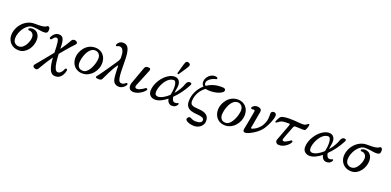

<svg xmlns="http://www.w3.org/2000/svg" viewBox="4 -1927 6673 3280"><g transform="rotate(20 3340.5 -287.0)"><path d="M239 12Q173 12 126 -16Q79 -44 54.5 -90.5Q30 -137 30 -190Q30 -246 52 -302.5Q74 -359 115 -405.5Q156 -452 212 -480.5Q268 -509 337 -509Q343 -509 348.5 -509Q354 -509 361 -509Q393 -509 429.5 -510Q466 -511 499 -517.5Q532 -524 554 -541Q571 -554 588.5 -542Q606 -530 606 -494Q606 -457 590.5 -441.5Q575 -426 536 -426Q502 -426 473 -431Q444 -436 408.5 -441Q373 -446 322 -446Q283 -446 245 -420Q207 -394 177 -352Q147 -310 129 -261Q111 -212 111 -165Q111 -106 142.5 -78.5Q174 -51 213 -51Q254 -51 284.5 -75.5Q315 -100 336 -136.5Q357 -173 367.5 -209.5Q378 -246 378 -271Q378 -319 351.5 -345Q325 -371 283 -369Q273 -369 269 -382Q265 -395 281 -404Q305 -418 337 -417.5Q369 -417 399 -401Q429 -385 448.5 -350Q468 -315 468 -260Q468 -212 451 -163.5Q434 -115 403.5 -75.5Q373 -36 331 -12Q289 12 239 12Z M974 215Q902 215 870 140Q838 65 830 -74Q791 -20 757 34Q723 88 698 130.5Q673 173 660 194Q649 212 630 213.5Q611 215 590 204Q570 193 567 177Q564 161 579 143Q596 124 623.5 90.5Q651 57 685.5 15Q720 -27 756.5 -72Q793 -117 826 -159V-163Q824 -281 814.5 -347Q805 -413 776 -413Q748 -413 730.5 -394Q713 -375 704 -361Q698 -354 688 -352.5Q678 -351 671 -357Q664 -363 666 -376Q670 -393 686.5 -417.5Q703 -442 730.5 -461Q758 -480 795 -480Q853 -480 874.5 -432.5Q896 -385 898 -270L899 -254Q925 -291 950.5 -330Q976 -369 996.5 -402.5Q1017 -436 1026 -454Q1035 -472 1057 -478Q1079 -484 1101 -476Q1124 -467 1129.5 -449Q1135 -431 1119 -415Q1095 -391 1057 -348.5Q1019 -306 978 -257.5Q937 -209 901 -165Q905 -82 914 -13.5Q923 55 942.5 95.5Q962 136 994 136Q1018 136 1037 120Q1056 104 1070 81Q1084 58 1092 38Q1096 30 1105.5 28.5Q1115 27 1123 33Q1131 39 1130 52Q1129 67 1120 94Q1111 121 1093.5 149Q1076 177 1046.5 196Q1017 215 974 215Z M1394 12Q1336 12 1290 -14Q1244 -40 1217.5 -88.5Q1191 -137 1191 -204Q1191 -246 1208.5 -294Q1226 -342 1259.5 -384.5Q1293 -427 1342.5 -453.5Q1392 -480 1456 -480Q1509 -480 1554 -456Q1599 -432 1626.5 -384Q1654 -336 1654 -263Q1654 -217 1635 -168.5Q1616 -120 1581.5 -79Q1547 -38 1499 -13Q1451 12 1394 12ZM1387 -34Q1420 -34 1448 -55Q1476 -76 1497.5 -110Q1519 -144 1534.5 -183.5Q1550 -223 1558 -260.5Q1566 -298 1566 -325Q1566 -375 1537 -404.5Q1508 -434 1467 -434Q1430 -434 1400 -413Q1370 -392 1348.5 -358Q1327 -324 1312.5 -284.5Q1298 -245 1291 -207Q1284 -169 1284 -141Q1284 -96 1309.5 -65Q1335 -34 1387 -34Z M2058 12Q2019 12 1990.5 -6.5Q1962 -25 1948 -64Q1939 -90 1934.5 -133.5Q1930 -177 1928.5 -225Q1927 -273 1926 -313Q1926 -324 1921 -324Q1916 -324 1911 -317Q1886 -285 1861 -240.5Q1836 -196 1813.5 -151Q1791 -106 1774.5 -70Q1758 -34 1750 -20Q1743 -6 1731 1Q1719 8 1690 8Q1647 8 1638 -4Q1629 -16 1641 -30Q1652 -43 1674 -72.5Q1696 -102 1723.5 -141Q1751 -180 1780 -222Q1809 -264 1835 -302.5Q1861 -341 1880 -369Q1899 -397 1905 -408Q1912 -420 1917.5 -436Q1923 -452 1923 -468Q1923 -543 1909 -580Q1895 -617 1875.5 -629.5Q1856 -642 1838 -642Q1822 -642 1810.5 -638Q1799 -634 1794 -629Q1787 -622 1776 -627.5Q1765 -633 1771 -651Q1779 -677 1805.5 -699Q1832 -721 1876 -721Q1948 -721 1976 -652Q2004 -583 2004 -439Q2004 -319 2007.5 -244Q2011 -169 2019.5 -128.5Q2028 -88 2043 -73Q2058 -58 2081 -58Q2103 -58 2122 -67.5Q2141 -77 2152 -90Q2161 -100 2175 -92.5Q2189 -85 2181 -67Q2167 -37 2131.5 -12.5Q2096 12 2058 12Z M2323 12Q2287 12 2267 -1.5Q2247 -15 2239 -36.5Q2231 -58 2233 -81.5Q2235 -105 2242 -126Q2246 -137 2257 -167.5Q2268 -198 2282.5 -238Q2297 -278 2311.5 -318.5Q2326 -359 2337.5 -390.5Q2349 -422 2354 -435Q2361 -454 2375 -463.5Q2389 -473 2421 -473Q2451 -473 2457.5 -458Q2464 -443 2456 -423Q2452 -414 2440 -384.5Q2428 -355 2412 -315.5Q2396 -276 2379.5 -236Q2363 -196 2350 -165Q2337 -134 2332 -122Q2320 -94 2328 -77Q2336 -60 2357 -60Q2382 -60 2407.5 -70.5Q2433 -81 2456 -95.5Q2479 -110 2494 -122Q2504 -130 2514.5 -127Q2525 -124 2530 -115Q2535 -106 2528 -96Q2519 -84 2499.5 -65.5Q2480 -47 2452 -29.5Q2424 -12 2391 0Q2358 12 2323 12Z M2714 7Q2662 7 2626.5 -23.5Q2591 -54 2591 -112Q2591 -160 2608 -211Q2625 -262 2655 -309.5Q2685 -357 2724.5 -395Q2764 -433 2809 -455.5Q2854 -478 2900 -478Q2959 -478 2987.5 -431Q3016 -384 3001 -306Q2992 -260 2989 -216Q3028 -262 3060 -314.5Q3092 -367 3110 -422Q3120 -452 3139 -466Q3158 -480 3180 -476Q3203 -473 3205.5 -459.5Q3208 -446 3194 -421Q3154 -345 3101.5 -274Q3049 -203 2990 -145Q2995 -107 3010.5 -83.5Q3026 -60 3055 -60Q3071 -60 3081.5 -63Q3092 -66 3099 -71Q3105 -76 3113.5 -72Q3122 -68 3118 -54Q3113 -35 3089 -14Q3065 7 3018 7Q2984 7 2958 -19Q2932 -45 2927 -88Q2872 -45 2818 -19Q2764 7 2714 7ZM2740 -58Q2782 -58 2834 -86Q2886 -114 2936 -161Q2944 -196 2949 -239.5Q2954 -283 2952 -323.5Q2950 -364 2938 -390.5Q2926 -417 2899 -417Q2864 -417 2831.5 -397Q2799 -377 2772.5 -344.5Q2746 -312 2726.5 -272.5Q2707 -233 2696 -194Q2685 -155 2685 -123Q2685 -90 2700 -74Q2715 -58 2740 -58ZM2943.2 -538Q2936.6 -535.4 2929.2 -539.2Q2921.8 -543 2919.7 -548.7Q2920.8 -552.8 2926.3 -573.3Q2931.8 -593.8 2939.9 -622.7Q2948 -651.6 2956.6 -680.8Q2965.1 -710 2972 -733.1Q2978.9 -756.1 2983 -763.1Q2990.1 -778.7 3006 -786.2Q3021.9 -793.6 3043.2 -782.8Q3067.6 -772.6 3069.9 -756.6Q3072.2 -740.6 3065 -725Q3061.5 -717.1 3048.8 -697.1Q3036.1 -677.1 3019.3 -651.2Q3002.5 -625.3 2985.6 -600.6Q2968.7 -575.8 2956.7 -558.5Q2944.8 -541.2 2943.2 -538Z M3489 202Q3451 202 3408 190Q3365 178 3342 154Q3330 142 3334.5 126Q3339 110 3348 101Q3358 90 3373 87Q3388 84 3401 92Q3416 102 3440.5 110.5Q3465 119 3493 119Q3545 119 3574.5 104Q3604 89 3604 58Q3604 26 3567.5 13Q3531 0 3474 -3Q3414 -6 3367 -20.5Q3320 -35 3293 -70Q3266 -105 3266 -166Q3266 -261 3307 -344.5Q3348 -428 3416 -486Q3404 -497 3396 -510Q3388 -523 3385 -540Q3379 -581 3394 -618Q3409 -655 3438.5 -681.5Q3468 -708 3505.5 -718Q3543 -728 3580 -714Q3591 -710 3592.5 -696Q3594 -682 3573 -678Q3538 -672 3502 -652.5Q3466 -633 3443.5 -605Q3421 -577 3425 -543Q3428 -519 3449 -511Q3490 -540 3536.5 -558Q3583 -576 3634 -582Q3702 -590 3741 -585.5Q3780 -581 3784 -552Q3786 -534 3770 -518Q3754 -502 3727.5 -489.5Q3701 -477 3670.5 -468.5Q3640 -460 3613 -457Q3571 -452 3533 -453Q3495 -454 3465 -462Q3418 -430 3384.5 -384.5Q3351 -339 3333.5 -288Q3316 -237 3316 -190Q3316 -147 3336.5 -128Q3357 -109 3392.5 -104Q3428 -99 3474 -96Q3565 -92 3613 -56.5Q3661 -21 3661 50Q3661 92 3639 126.5Q3617 161 3578 181.5Q3539 202 3489 202Z M3987 12Q3929 12 3883 -14Q3837 -40 3810.5 -88.5Q3784 -137 3784 -204Q3784 -246 3801.5 -294Q3819 -342 3852.5 -384.5Q3886 -427 3935.5 -453.5Q3985 -480 4049 -480Q4102 -480 4147 -456Q4192 -432 4219.5 -384Q4247 -336 4247 -263Q4247 -217 4228 -168.5Q4209 -120 4174.5 -79Q4140 -38 4092 -13Q4044 12 3987 12ZM3980 -34Q4013 -34 4041 -55Q4069 -76 4090.5 -110Q4112 -144 4127.5 -183.5Q4143 -223 4151 -260.5Q4159 -298 4159 -325Q4159 -375 4130 -404.5Q4101 -434 4060 -434Q4023 -434 3993 -413Q3963 -392 3941.5 -358Q3920 -324 3905.5 -284.5Q3891 -245 3884 -207Q3877 -169 3877 -141Q3877 -96 3902.5 -65Q3928 -34 3980 -34Z M4374 9Q4345 16 4327.5 3.5Q4310 -9 4317 -46Q4319 -57 4325.5 -90Q4332 -123 4340 -166.5Q4348 -210 4356 -253.5Q4364 -297 4370 -330.5Q4376 -364 4378 -376Q4382 -402 4370 -408Q4358 -414 4341 -407Q4322 -400 4311.5 -413.5Q4301 -427 4313 -442Q4327 -459 4349 -470.5Q4371 -482 4390 -482Q4434 -482 4458.5 -464Q4483 -446 4475 -402Q4473 -395 4467.5 -364.5Q4462 -334 4455 -293.5Q4448 -253 4441 -212.5Q4434 -172 4428.5 -143Q4423 -114 4422 -108Q4418 -87 4442 -94Q4469 -102 4505.5 -124.5Q4542 -147 4576 -187Q4610 -227 4631 -287Q4652 -347 4647 -428Q4645 -459 4659 -474Q4673 -489 4697 -489Q4723 -489 4734 -473Q4745 -457 4745 -440Q4745 -416 4733.5 -377Q4722 -338 4702.5 -293.5Q4683 -249 4658.5 -207.5Q4634 -166 4607 -137Q4577 -104 4535 -73.5Q4493 -43 4450 -21Q4407 1 4374 9Z M4969 12Q4931 12 4914 -12.5Q4897 -37 4908 -68Q4911 -75 4922 -104Q4933 -133 4948 -173.5Q4963 -214 4978.5 -255Q4994 -296 5006 -328.5Q5018 -361 5022 -374Q5024 -382 5020 -387.5Q5016 -393 5005 -393Q4990 -393 4970.5 -392.5Q4951 -392 4934.5 -391.5Q4918 -391 4910 -390Q4872 -385 4847.5 -370Q4823 -355 4799 -335Q4791 -328 4781.5 -334Q4772 -340 4777 -353Q4782 -367 4795.5 -392.5Q4809 -418 4820 -434Q4836 -456 4882.5 -465Q4929 -474 4986 -474Q5044 -474 5084 -471Q5124 -468 5157 -464.5Q5190 -461 5226 -461Q5262 -461 5282.5 -473.5Q5303 -486 5315 -496Q5325 -504 5333 -500.5Q5341 -497 5340 -486Q5337 -461 5328 -434Q5319 -407 5310 -393Q5303 -382 5290.5 -378.5Q5278 -375 5261 -376Q5246 -377 5220 -378Q5194 -379 5167 -380Q5140 -381 5121 -381Q5114 -381 5107 -377Q5100 -373 5097 -366Q5093 -358 5083 -332.5Q5073 -307 5060 -273.5Q5047 -240 5034.5 -207Q5022 -174 5012.5 -149Q5003 -124 5001 -117Q4995 -98 5001.5 -87Q5008 -76 5025 -76Q5040 -76 5061.5 -86.5Q5083 -97 5103.5 -110Q5124 -123 5135 -132Q5145 -140 5157.5 -134.5Q5170 -129 5165 -112Q5162 -100 5145.5 -79.5Q5129 -59 5102.5 -38Q5076 -17 5042 -2.5Q5008 12 4969 12Z M5523 7Q5471 7 5435.5 -23.5Q5400 -54 5400 -112Q5400 -160 5417 -211Q5434 -262 5464 -309.5Q5494 -357 5533.5 -395Q5573 -433 5618 -455.5Q5663 -478 5709 -478Q5768 -478 5796.5 -431Q5825 -384 5810 -306Q5801 -260 5798 -216Q5837 -262 5869 -314.5Q5901 -367 5919 -422Q5929 -452 5948 -466Q5967 -480 5989 -476Q6012 -473 6014.5 -459.5Q6017 -446 6003 -421Q5963 -345 5910.5 -274Q5858 -203 5799 -145Q5804 -107 5819.5 -83.5Q5835 -60 5864 -60Q5880 -60 5890.5 -63Q5901 -66 5908 -71Q5914 -76 5922.5 -72Q5931 -68 5927 -54Q5922 -35 5898 -14Q5874 7 5827 7Q5793 7 5767 -19Q5741 -45 5736 -88Q5681 -45 5627 -19Q5573 7 5523 7ZM5549 -58Q5591 -58 5643 -86Q5695 -114 5745 -161Q5753 -196 5758 -239.5Q5763 -283 5761 -323.5Q5759 -364 5747 -390.5Q5735 -417 5708 -417Q5673 -417 5640.5 -397Q5608 -377 5581.5 -344.5Q5555 -312 5535.5 -272.5Q5516 -233 5505 -194Q5494 -155 5494 -123Q5494 -90 5509 -74Q5524 -58 5549 -58Z M6284 12Q6218 12 6171 -16Q6124 -44 6099.5 -90.5Q6075 -137 6075 -190Q6075 -246 6097 -302.5Q6119 -359 6160 -405.5Q6201 -452 6257 -480.5Q6313 -509 6382 -509Q6388 -509 6393.5 -509Q6399 -509 6406 -509Q6438 -509 6474.5 -510Q6511 -511 6544 -517.5Q6577 -524 6599 -541Q6616 -554 6633.5 -542Q6651 -530 6651 -494Q6651 -457 6635.5 -441.5Q6620 -426 6581 -426Q6547 -426 6518 -431Q6489 -436 6453.5 -441Q6418 -446 6367 -446Q6328 -446 6290 -420Q6252 -394 6222 -352Q6192 -310 6174 -261Q6156 -212 6156 -165Q6156 -106 6187.5 -78.5Q6219 -51 6258 -51Q6299 -51 6329.5 -75.5Q6360 -100 6381 -136.5Q6402 -173 6412.5 -209.5Q6423 -246 6423 -271Q6423 -319 6396.5 -345Q6370 -371 6328 -369Q6318 -369 6314 -382Q6310 -395 6326 -404Q6350 -418 6382 -417.5Q6414 -417 6444 -401Q6474 -385 6493.5 -350Q6513 -315 6513 -260Q6513 -212 6496 -163.5Q6479 -115 6448.5 -75.5Q6418 -36 6376 -12Q6334 12 6284 12Z"/></g></svg>

Font: Zen Old Mincho
Style: Regular
Weight: 400
Designer: Yoshimichi Ohira
Foundry: Positype
Version: Version 1.001